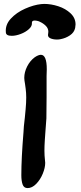

<svg xmlns="http://www.w3.org/2000/svg" viewBox="-20 -994 416 981"><path d="M211 -162Q211 -137 198.5 -106.5Q186 -76 165 -54.5Q144 -33 121 -33Q102 -33 95.5 -51.5Q89 -70 89 -99Q89 -184 100 -318Q100 -329 102 -349Q103 -364 107 -394Q108 -404 111 -436.5Q114 -469 114 -496Q114 -520 111 -542L108 -564Q104 -586 104 -596Q104 -625 118.5 -654Q133 -683 157 -701Q176 -714 189 -714Q219 -714 219 -640L218 -606V-497Q218 -425 217 -389Q216 -367 212 -321Q211 -308 209 -278Q207 -248 207 -224Q207 -199 210 -173ZM206 -974Q241 -974 278 -962Q315 -950 340.5 -926Q366 -902 366 -869Q366 -863 364 -851Q359 -828 337.5 -813.5Q316 -799 290 -794Q282 -792 271 -792Q250 -792 236 -799Q222 -806 226 -822Q227 -825 227 -832Q227 -849 214 -862Q201 -875 183 -883Q180 -885 172 -887Q164 -889 157 -889Q143 -889 143 -878Q145 -861 128 -845.5Q111 -830 86 -820.5Q61 -811 40 -811Q11 -811 10 -828Q6 -867 35 -898.5Q64 -930 108 -949.5Q152 -969 190 -973Q195 -974 206 -974Z"/></svg>

Font: Sedgwick Ave Display
Style: Regular
Weight: 400
Designer: Kevin Burke, Pedro Vergani
Foundry: Google, Inc.
Version: Version 1.000